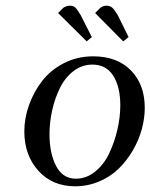

<svg xmlns="http://www.w3.org/2000/svg" viewBox="-20 -651 531 678"><path d="M65.9 -187Q65.9 -233.4 82.5 -280Q99.1 -326.7 128.9 -365.2Q158.7 -403.8 205.8 -428Q252.9 -452.1 309.1 -452.1Q393.6 -452.1 442.4 -402.3Q491.2 -352.5 491.2 -270Q491.2 -233.4 480.7 -194.8Q470.2 -156.2 449.2 -120.1Q428.2 -84 399.4 -55.7Q370.6 -27.3 330.3 -10.3Q290 6.8 245.1 6.8Q164.6 6.8 115.2 -48.3Q65.9 -103.5 65.9 -187ZM154.8 -176.8Q154.8 -109.4 178.2 -64.7Q201.7 -20 248 -20Q285.2 -20 316.2 -45.2Q347.2 -70.3 365.7 -109.6Q384.3 -148.9 394.5 -193.1Q404.8 -237.3 404.8 -278.8Q404.8 -344.2 379.9 -383.5Q355 -422.9 306.2 -422.9Q269.5 -422.9 239.7 -400.1Q210 -377.4 191.9 -340.8Q173.8 -304.2 164.3 -261.7Q154.8 -219.2 154.8 -176.8ZM185.1 -605 204.1 -624Q216.3 -630.9 226.1 -630.9Q239.3 -630.9 246.1 -624.3Q252.9 -617.7 265.1 -597.2L304.2 -520L286.1 -504.9ZM315.9 -605 335 -624Q345.2 -630.9 355 -630.9Q368.7 -630.9 376.5 -623.8Q384.3 -616.7 396 -597.2L434.1 -520L415 -504.9Z"/></svg>

Font: Dehuti
Style: Bold-Italic
Weight: 700
Version: Version 1.2